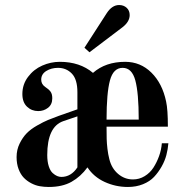

<svg xmlns="http://www.w3.org/2000/svg" viewBox="-20 -732 740 764"><path d="M46 -107C46 -89 48.7 -73 54 -59C59.3 -45 66.2 -33.7 74.5 -25C82.8 -16.3 92.7 -9 104 -3C115.3 3 126.8 7 138.5 9C150.2 11 162 12 174 12C210 12 240.2 5.2 264.5 -8.5C288.8 -22.2 310 -41.3 328 -66C344.7 -40.7 367.5 -21.3 396.5 -8C425.5 5.3 456.3 12 489 12C511 12 531 8.3 549 1C567 -6.3 581.7 -16 593 -28C604.3 -40 614.3 -53.7 623 -69C631.7 -84.3 638 -99.7 642 -115C646 -130.3 648.7 -146 650 -162H624C622.7 -144.7 619 -127.7 613 -111C607 -94.3 599.5 -79 590.5 -65C581.5 -51 569.8 -39.7 555.5 -31C541.2 -22.3 525.7 -18 509 -18C487 -18 467.3 -25.3 450 -40C432.7 -54.7 421 -74.3 415 -99C411.7 -111.7 409.2 -125.3 407.5 -140C405.8 -154.7 404.8 -167.7 404.5 -179C404.2 -190.3 404 -206.7 404 -228H648C648 -273.3 645.7 -306.7 641 -328C631 -376 611.5 -414.3 582.5 -443C553.5 -471.7 518.7 -486 478 -486C426 -486 383.3 -471.3 350 -442C315.3 -471.3 271.3 -486 218 -486C194 -486 170.7 -481 148 -471C125.3 -461 106.5 -446 91.5 -426C76.5 -406 69 -383.3 69 -358C69 -336 75.2 -319.2 87.5 -307.5C99.8 -295.8 114.7 -290 132 -290C146.7 -290 159.7 -294.3 171 -303C182.3 -311.7 188 -324.3 188 -341C188 -352.3 185.7 -361.2 181 -367.5C176.3 -373.8 169.3 -380 160 -386C149.3 -393.3 144 -403 144 -415C144 -429.7 150.7 -441.2 164 -449.5C177.3 -457.8 193 -462 211 -462C233 -462 251.3 -454.3 266 -439C280.7 -423.7 288 -399 288 -365V-297L214 -271C197.3 -265 183 -259.5 171 -254.5C159 -249.5 144.5 -242.2 127.5 -232.5C110.5 -222.8 96.7 -212.5 86 -201.5C75.3 -190.5 66 -176.8 58 -160.5C50 -144.2 46 -126.3 46 -107ZM168 -115C168 -190.3 189.3 -235.3 232 -250L288 -269V-66C271.3 -40.7 250 -28 224 -28C218.7 -28 213.2 -29.2 207.5 -31.5C201.8 -33.8 195.8 -37.8 189.5 -43.5C183.2 -49.2 178 -58.2 174 -70.5C170 -82.8 168 -97.7 168 -115ZM404 -256C404 -326.7 408.5 -378.7 417.5 -412C426.5 -445.3 443.3 -462 468 -462C492.7 -462 509.5 -445.3 518.5 -412C527.5 -378.7 532 -326.7 532 -256ZM316 -542 336 -524 468 -624C486.7 -638.7 496 -654.7 496 -672C496 -684 492 -693.7 484 -701C476 -708.3 466 -712 454 -712C435.3 -712 419 -701.3 405 -680Z"/></svg>

Font: Km Standard TT
Style: Bold
Weight: 700
Designer: Alexey Kryukov <alexios@thessalonica.org.ru>
Version: Version 2.0.2